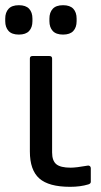

<svg xmlns="http://www.w3.org/2000/svg" viewBox="-39 -702 387 734"><path d="M33.2 -569.8Q6.3 -569.8 -6.3 -583.7Q-19 -597.7 -19 -621.1V-630.9Q-19 -654.3 -6.3 -668.2Q6.3 -682.1 33.2 -682.1Q59.6 -682.1 72.3 -668.5Q85 -654.8 85 -630.9V-621.1Q85 -597.2 72.3 -583.5Q59.6 -569.8 33.2 -569.8ZM202.1 -569.8Q175.3 -569.8 162.6 -583.7Q149.9 -597.7 149.9 -621.1V-630.9Q149.9 -654.3 162.6 -668.2Q175.3 -682.1 202.1 -682.1Q228.5 -682.1 241.2 -668.5Q253.9 -654.8 253.9 -630.9V-621.1Q253.9 -597.2 241.2 -583.5Q228.5 -569.8 202.1 -569.8ZM229 12.2Q147.5 12.2 111.3 -19.8Q75.2 -51.8 75.2 -123V-478Q75.2 -487.8 85 -487.8H149.9Q160.2 -487.8 160.2 -478V-119.1Q160.2 -87.4 176.3 -74.2Q192.4 -61 231 -61Q252 -61 295.9 -68.8Q301.3 -69.8 304.7 -66.9Q308.1 -64 308.1 -59.1V-6.8Q308.1 0 298.8 2.9Q268.6 12.2 229 12.2Z"/></svg>

Font: Sofia Sans
Style: Regular
Weight: 400
Designer: Botio Nikoltchev, Ani Petrova
Foundry: lettersoup
Version: Version 4.100